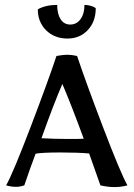

<svg xmlns="http://www.w3.org/2000/svg" viewBox="-20 -757 544 782"><path d="M389 -2 343 -132Q296 -136 226 -136Q152 -136 125 -131Q103 -73 79 -2Q61 4 46 4Q26 4 5 -2Q33 -52 104 -238Q175 -424 210 -529Q237 -534 254 -534Q272 -534 294 -529Q329 -424 400 -238Q471 -52 499 -2Q474 5 446 5Q420 5 389 -2ZM321 -192Q272 -326 234 -415Q198 -332 149 -194Q200 -191 264 -191Q305 -191 321 -192ZM134 -719Q166 -737 213 -737Q213 -700 227 -678.5Q241 -657 266 -657Q292 -657 308 -679Q324 -701 324 -737Q336 -737 349 -733.5Q362 -730 370 -724Q370 -669 337.5 -634.5Q305 -600 255 -600Q202 -600 168 -633.5Q134 -667 134 -719Z"/></svg>

Font: Mirza
Style: Regular
Weight: 400
Designer: Arabic design by Kourosh Beigpour, Latin design by Eduardo Tunni, engineering by Lasse Fister
Version: Version 1.000